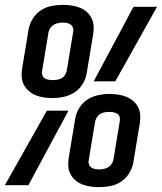

<svg xmlns="http://www.w3.org/2000/svg" viewBox="-29 -763 667 791"><path d="M187 -359Q170 -359 152.5 -361.5Q135 -364 119.5 -370Q104 -376 91 -387Q78 -398 70 -412.5Q62 -427 60.5 -444.5Q59 -462 62 -480L89 -643Q93 -665 106 -686Q119 -707 139.5 -720.5Q160 -734 183.5 -738.5Q207 -743 230 -743Q248 -743 265 -740.5Q282 -738 298 -732Q314 -726 326.5 -715.5Q339 -705 347 -690.5Q355 -676 356.5 -658.5Q358 -641 355 -623L328 -460Q324 -437 311 -416Q298 -395 277.5 -382Q257 -369 233.5 -364Q210 -359 187 -359ZM357 -428 521 -735H618L446 -428ZM187 -433Q197 -433 206.5 -434.5Q216 -436 225 -441Q234 -446 239 -454.5Q244 -463 246 -472L273 -635Q274 -643 271 -650.5Q268 -658 261 -662.5Q254 -667 246 -668.5Q238 -670 230 -670Q221 -670 211 -668Q201 -666 192.5 -661Q184 -656 178.5 -648Q173 -640 171 -631L144 -468Q143 -459 146 -451.5Q149 -444 156 -440Q163 -436 171 -434.5Q179 -433 187 -433ZM379 8Q361 8 344 5.5Q327 3 311 -3Q295 -9 282.5 -19.5Q270 -30 262 -44.5Q254 -59 252.5 -76.5Q251 -94 254 -112L281 -275Q285 -298 298 -319Q311 -340 331.5 -353Q352 -366 375.5 -371Q399 -376 422 -376Q439 -376 456.5 -373.5Q474 -371 489.5 -365Q505 -359 518.5 -348Q532 -337 539.5 -322.5Q547 -308 548.5 -290.5Q550 -273 547 -255L520 -92Q516 -70 503 -49Q490 -28 469.5 -14.5Q449 -1 425.5 3.5Q402 8 379 8ZM-9 0 164 -307H253L88 0ZM379 -65Q388 -65 398 -67Q408 -69 416.5 -74Q425 -79 430.5 -87Q436 -95 438 -104L465 -267Q466 -276 463 -283.5Q460 -291 453 -295Q446 -299 438 -300.5Q430 -302 422 -302Q412 -302 402.5 -300.5Q393 -299 384.5 -294Q376 -289 370.5 -280.5Q365 -272 363 -263L336 -100Q335 -92 338 -84.5Q341 -77 348 -72.5Q355 -68 363 -66.5Q371 -65 379 -65Z"/></svg>

Font: Iosevka Plex Etoile
Style: Italic
Weight: 400
Italic angle: -9°
Designer: Belleve Invis
Foundry: Belleve Invis
Version: Version 25.1.1; ttfautohint (v1.8.4)